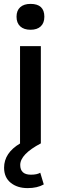

<svg xmlns="http://www.w3.org/2000/svg" viewBox="-20 -737 314 987"><path d="M137 -717Q208 -717 208 -651Q208 -619 189.5 -601.5Q171 -584 137 -584Q103 -584 84 -601.5Q65 -619 65 -651Q65 -683 84 -700Q103 -717 137 -717ZM139 161Q170 161 187 151L205 211Q172 230 122 230Q69 230 35 202.5Q1 175 1 125Q1 49 84 0H83V-500H190V0Q84 56 84 111Q84 161 139 161Z"/></svg>

Font: Elaine Sans Medium
Style: Regular
Weight: 500
Designer: Wei Huang
Foundry: Wei Huang
Version: Version 2.001;December 24, 2019;FontCreator 12.0.0.2547 64-b